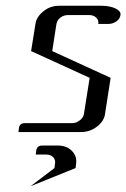

<svg xmlns="http://www.w3.org/2000/svg" viewBox="-20 -458 438 666"><path d="M43.9 0 45.9 -15.1Q48.8 -30.8 65.9 -30.8H230Q244.1 -30.8 255.9 -40Q268.1 -48.3 271 -62L291 -188L87.9 -280.8L103 -375Q106.4 -399.9 130.9 -418.9Q153.3 -438 186 -438H331.1Q361.3 -438 380.4 -428.7Q400.4 -418.9 397.9 -405.8Q396 -392.6 383.8 -383.8Q370.6 -375 356.9 -375H320.8Q323.2 -388.2 313.5 -397Q304.2 -405.8 289.1 -405.8H216.8Q201.2 -405.8 189.5 -397Q178.2 -388.2 175.8 -375L161.1 -280.8L363.8 -188L344.2 -62Q340.8 -37.1 315.4 -18.1Q291.5 0 261.2 0ZM85.9 188 168.9 125 170.9 108.9Q172.9 95.7 164.1 86.9Q155.3 78.1 140.1 78.1H104L106 63Q108.9 46.9 126 46.9H181.2Q210.9 46.9 229.5 65.4Q244.6 80.6 244.6 100.1Q244.6 106 244.1 108.9L242.2 125Z"/></svg>

Font: Hhenum
Style: Italic
Weight: 400
Designer: T. Christopher White
Version: Version 1.0